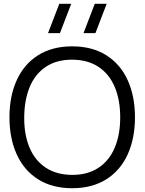

<svg xmlns="http://www.w3.org/2000/svg" viewBox="-20 -980 764 1015"><path d="M30 -360Q30 -471.5 68.5 -556.2Q107 -641 181.5 -688Q256 -735 361.5 -735Q467 -735 541.8 -688Q616.5 -641 655 -556.2Q693.5 -471.5 693.5 -360Q693.5 -248.5 655 -163.8Q616.5 -79 541.8 -32Q467 15 361.5 15Q256 15 181.5 -32Q107 -79 68.5 -163.8Q30 -248.5 30 -360ZM615.5 -360Q615.5 -451.5 586.5 -520.2Q557.5 -589 500.2 -626.8Q443 -664.5 360.5 -664.5Q277.5 -664.5 220.8 -625.8Q164 -587 136 -517.5Q108 -448 108 -355.5Q108 -265 137 -197.5Q166 -130 223.2 -92.8Q280.5 -55.5 362.5 -55.5Q445 -55.5 501.8 -93.8Q558.5 -132 587 -200.5Q615.5 -269 615.5 -360ZM544 -960 484.5 -805H421.5L481 -960ZM356.5 -960 297 -805H234L293.5 -960Z"/></svg>

Font: CCSD_manrope
Style: Regular
Weight: 400
Designer: Mikhail Sharanda
Foundry: Mikhail Sharanda
Version: Version 4.503